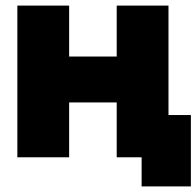

<svg xmlns="http://www.w3.org/2000/svg" viewBox="-20 -562 702 686"><path d="M42 -542H227V-360H397V-542H582V-151H662V104H486V0H397V-196H227V0H42Z"/></svg>

Font: Chess Sans ExtraBold
Style: Regular
Weight: 800
Designer: Wolf Bōese
Foundry: Wolf Bōese
Version: Version 7.223